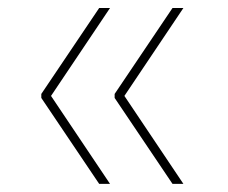

<svg xmlns="http://www.w3.org/2000/svg" viewBox="-20 -534 566 476"><path d="M252.8 -78.1H225.9L82.4 -291.2V-301.1L225.9 -514.2H252.8L106.5 -296.2ZM434.7 -78.1H407.7L264.2 -291.2V-301.1L407.7 -514.2H434.7L288.4 -296.2Z"/></svg>

Font: Inter Thin BETA
Style: Regular
Weight: 100
Designer: Rasmus Andersson
Foundry: rsms
Version: Version 3.011;git-f93a4a705